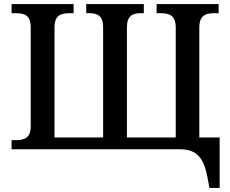

<svg xmlns="http://www.w3.org/2000/svg" viewBox="-20 -734 1133 944"><path d="M1010 190H1060V-58H960V-599C960 -660 993 -669 1034 -669H1055V-714H750V-669H770C810 -669 844 -660 844 -599V-58H604V-599C604 -657 633 -669 670 -669H687V-714H404V-669H421C457 -669 487 -657 487 -602V-58H248V-599C248 -660 281 -669 321 -669H342V-714H37V-669H58C98 -669 131 -661 131 -600V-112C131 -54 97 -45 58 -45H37V0H865C945 0 981 40 999 133Z"/></svg>

Font: Noto Serif Medium
Style: Regular
Weight: 500
Designer: Monotype Design Team
Foundry: Monotype Imaging Inc.
Version: Version 2.013